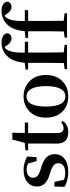

<svg xmlns="http://www.w3.org/2000/svg" viewBox="754 -1624 886 2433"><g transform="rotate(-90 1196.5 -407.0)"><path d="M259.8 -336.9 311.5 -321.3Q389.6 -294.9 424.8 -254.9Q460 -214.8 460 -156.2Q460 -78.1 399.9 -31.2Q339.8 15.6 231.4 15.6Q131.8 15.6 45.9 -30.3L49.8 -160.2H108.4L135.7 -39.1Q173.8 -23.4 222.7 -23.4Q282.2 -23.4 313.5 -45.9Q344.7 -68.4 344.7 -109.4Q344.7 -143.6 322.8 -165.5Q300.8 -187.5 244.1 -207L189.5 -224.6Q49.8 -269.5 49.8 -380.9Q49.8 -455.1 106 -502.9Q162.1 -550.8 261.7 -550.8Q345.7 -550.8 429.7 -505.9L422.9 -385.7H372.1L340.8 -494.1Q304.7 -511.7 264.6 -511.7Q215.8 -511.7 188.5 -489.7Q161.1 -467.8 161.1 -430.7Q161.1 -398.4 182.6 -377Q204.1 -355.5 259.8 -336.9Z M863.3 -74.2 880.9 -54.7Q835 15.6 737.3 15.6Q593.8 15.6 593.8 -130.9Q593.8 -146.5 594.2 -178.7Q594.7 -210.9 594.7 -231.4V-493.2H508.8V-526.4L602.5 -536.1L645.5 -693.4H731.4L728.5 -535.2H860.4V-493.2H727.5V-123Q727.5 -43.9 792 -43.9Q821.3 -43.9 863.3 -74.2Z M1192.4 15.6Q1073.2 15.6 998 -60.5Q922.9 -136.7 922.9 -268.6Q922.9 -398.4 1000.5 -474.6Q1078.1 -550.8 1192.4 -550.8Q1305.7 -550.8 1384.3 -474.6Q1462.9 -398.4 1462.9 -268.6Q1462.9 -136.7 1386.7 -60.5Q1310.5 15.6 1192.4 15.6ZM1192.4 -21.5Q1254.9 -21.5 1288.6 -83.5Q1322.3 -145.5 1322.3 -267.6Q1322.3 -389.6 1288.1 -451.7Q1253.9 -513.7 1192.4 -513.7Q1063.5 -513.7 1063.5 -267.6Q1063.5 -21.5 1192.4 -21.5Z M1532.2 -526.4 1618.2 -536.1Q1630.9 -688.5 1705.1 -760.7Q1777.3 -830.1 1874 -830.1Q1918.9 -830.1 1951.2 -813.5Q1983.4 -796.9 1992.2 -762.7Q1991.2 -736.3 1973.6 -720.2Q1956.1 -704.1 1924.8 -704.1Q1874 -704.1 1836.9 -763.7L1816.4 -792Q1795.9 -781.2 1785.2 -762.7Q1741.2 -698.2 1747.1 -535.2H1884.8V-493.2H1748V-235.4Q1748 -170.9 1750 -42L1844.7 -31.2V0H1537.1V-31.2L1614.3 -40Q1617.2 -136.7 1617.2 -235.4V-493.2H1532.2Z M1932.6 -526.4 2018.6 -536.1Q2031.2 -688.5 2105.5 -760.7Q2177.7 -830.1 2274.4 -830.1Q2319.3 -830.1 2351.6 -813.5Q2383.8 -796.9 2392.6 -762.7Q2391.6 -736.3 2374 -720.2Q2356.4 -704.1 2325.2 -704.1Q2274.4 -704.1 2237.3 -763.7L2216.8 -792Q2196.3 -781.2 2185.5 -762.7Q2141.6 -698.2 2147.5 -535.2H2285.2V-493.2H2148.4V-235.4Q2148.4 -170.9 2150.4 -42L2245.1 -31.2V0H1937.5V-31.2L2014.6 -40Q2017.6 -136.7 2017.6 -235.4V-493.2H1932.6Z"/></g></svg>

Font: Bpmf Zihi Serif Bold
Style: Bold
Weight: 700
Foundry: But Ko
Version: Version 1.320